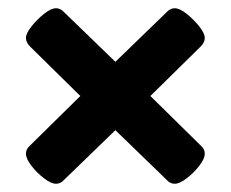

<svg xmlns="http://www.w3.org/2000/svg" viewBox="-20 -473 560 466"><path d="M116 -27Q104 -27 86.5 -40.5Q69 -54 56 -71Q43 -88 43 -100Q43 -111 52 -119L175 -240L53 -360Q43 -370 43 -381Q43 -392 56.5 -409Q70 -426 87 -439.5Q104 -453 116 -453Q127 -453 136 -443L260 -323L384 -443Q393 -453 404 -453Q416 -453 433 -439.5Q450 -426 463.5 -409Q477 -392 477 -381Q477 -370 467 -360L345 -240L468 -119Q477 -111 477 -100Q477 -88 464 -71Q451 -54 433.5 -40.5Q416 -27 404 -27Q393 -27 385 -36L260 -157L135 -36Q127 -27 116 -27Z"/></svg>

Font: Asap Condensed ExtraBold
Style: Regular
Weight: 800
Width: 3
Designer: Pablo Cosgaya
Foundry: Omnibus-Type
Version: Version 3.001; ttfautohint (v1.8.4.7-5d5b)